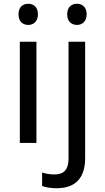

<svg xmlns="http://www.w3.org/2000/svg" viewBox="-20 -757 556 1017"><path d="M130 -737C101 -737 78 -720 78 -681C78 -643 101 -625 130 -625C157 -625 181 -643 181 -681C181 -720 157 -737 130 -737ZM336 -681C336 -643 359 -625 388 -625C415 -625 439 -643 439 -681C439 -720 415 -737 388 -737C359 -737 336 -720 336 -681ZM173 -536H85V0H173ZM280 240C385 240 431 180 431 80V-536H343V83C343 148 312 167 269 167C243 167 223 163 203 157V228C221 235 246 240 280 240Z"/></svg>

Font: Noto Sans Bengali
Style: Regular
Weight: 400
Designer: Jelle Bosma - Monotype Design Team
Foundry: Monotype Imaging Inc.
Version: Version 2.003